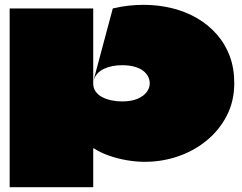

<svg xmlns="http://www.w3.org/2000/svg" viewBox="-20 -655 1000 795"><path d="M950 -311Q950 -236 919 -176Q888 -116 835.5 -73Q783 -30 717 -7.5Q651 15 580 15Q544 15 505.5 8.5Q467 2 431.5 -10.5Q396 -23 368 -41Q368 -41 367.5 -41Q367 -41 366.5 -41Q366 -41 366 -40.5Q366 -40 366 -40V120H20Q20 58 20 -3.5Q20 -65 20 -126Q20 -188 20 -249.5Q20 -311 20 -372.5Q20 -434 20 -495.5Q20 -557 20 -620H366Q366 -567 366 -516Q366 -465 366 -414Q366 -363 366 -309Q366 -290 376 -276Q386 -262 403 -253Q420 -244 441.5 -239.5Q463 -235 485 -235Q524 -235 549.5 -246Q575 -257 587.5 -274Q600 -291 600 -309Q600 -325 593 -338.5Q586 -352 572 -362.5Q558 -373 536 -379Q514 -385 485 -385Q443 -385 410.5 -370Q378 -355 367 -321L447 -620Q480 -628 512 -631.5Q544 -635 575 -635Q636 -635 692.5 -621Q749 -607 795.5 -580Q842 -553 877 -513.5Q912 -474 931 -423.5Q950 -373 950 -311Z"/></svg>

Font: Climate Crisis
Style: Regular
Weight: 400
Version: Version 1.003